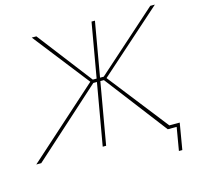

<svg xmlns="http://www.w3.org/2000/svg" viewBox="-137 -825 1124 1086"><g transform="rotate(-15 424.5 -282.5)"><path d="M403 -379 401 -367 141 -700H168L413 -381H440L437 -362H411L9 0H-20ZM491 -700H511L389 0H369ZM473 -362H447L451 -381H477L835 -700H862L482 -362L485 -376L779 0H750ZM802 0H751L754 -19H825L799 135H779Z"/></g></svg>

Font: Fixel Italic Variable Display Thin
Style: Italic
Weight: 100
Italic angle: -10°
Designer: AlfaBravo + MacPaw
Foundry: Kyrylo Tkachov, Marchela Mozhyna, Serhii Makarenko, Maria Weinstein, Zakhar Kryvoshyya
Version: Version 1.210;Glyphs 3.2 (3217)